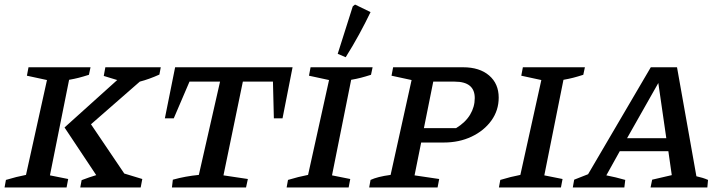

<svg xmlns="http://www.w3.org/2000/svg" viewBox="-24 -822 3175 842"><path d="M-4 0 2 -33Q25 -40 47 -45.5Q69 -51 90 -55L182 -471L94 -490L101 -527H373L366 -494Q341 -486 321.5 -481Q302 -476 279 -472L195 -53L275 -37L268 0ZM328 0 334 -32Q368 -45 398 -54L259 -263L490 -471L431 -489L438 -527H681L675 -495Q631 -475 589 -464L375 -277L521 -61L600 -37L593 0Z M1259 -527 1215 -303H1177L1173 -464H1041L956 -53L1063 -37L1055 0H730L734 -34Q763 -42 790.5 -47Q818 -52 848 -55L941 -464H807L738 -303H699L744 -527Z M1233 0 1239 -33Q1262 -40 1284 -45.5Q1306 -51 1327 -55L1419 -471L1331 -490L1338 -527H1610L1603 -494Q1578 -486 1558.5 -481Q1539 -476 1516 -472L1432 -53L1512 -37L1505 0ZM1492 -571 1457 -586 1523 -794 1533 -802 1601 -769Q1578 -721 1551 -671.5Q1524 -622 1492 -571Z M1595 0 1601 -33Q1616 -40 1637.5 -45.5Q1659 -51 1689 -55L1781 -471L1693 -490L1700 -527H2007Q2079 -527 2121 -491Q2163 -455 2163 -394Q2163 -338 2131 -293.5Q2099 -249 2044.5 -223Q1990 -197 1922 -197H1823L1794 -53L1902 -37L1895 0ZM1970 -464H1876L1835 -260H1976Q2017 -285 2037.5 -319Q2058 -353 2058 -392Q2058 -464 1970 -464Z M2164 0 2170 -33Q2193 -40 2215 -45.5Q2237 -51 2258 -55L2350 -471L2262 -490L2269 -527H2541L2534 -494Q2509 -486 2489.5 -481Q2470 -476 2447 -472L2363 -53L2443 -37L2436 0Z M3030 -49Q3044 -46 3057 -42Q3070 -38 3081 -33L3078 0H2829L2836 -34L2922 -54L2907 -159H2694L2635 -53Q2656 -49 2676.5 -44Q2697 -39 2718 -33L2714 0H2488L2494 -34L2555 -58L2830 -527H2945ZM2726 -216H2898L2863 -458Z"/></svg>

Font: Piazzolla SC Medium
Style: Italic
Weight: 500
Italic angle: -11.3°
Designer: Juan Pablo del Peral
Foundry: Huerta Tipografica
Version: Version 1.330